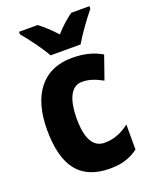

<svg xmlns="http://www.w3.org/2000/svg" viewBox="-145 -845 737 933"><g transform="rotate(-20 223.5 -378.0)"><path d="M176 -606H331C355 -648 404 -715 435 -753V-766H341C314 -746 283 -721 253 -686C223 -720 192 -747 167 -766H71V-753C102 -717 155 -645 176 -606ZM261 10C321 10 366 -4 407 -35V-164C366 -133 326 -117 278 -117C221 -117 190 -168 190 -272C190 -377 220 -433 275 -433C310 -433 342 -422 380 -401L422 -521C381 -545 334 -559 268 -559C114 -559 36 -447 36 -272C36 -78 110 10 261 10Z"/></g></svg>

Font: Noto Sans Sinhala UI Condensed ExtraBold
Style: Regular
Weight: 800
Width: 3
Designer: Jelle Bosma - Monotype Design Team
Foundry: Monotype Imaging Inc.
Version: Version 2.006